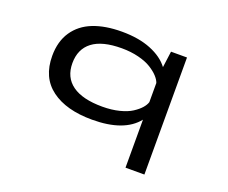

<svg xmlns="http://www.w3.org/2000/svg" viewBox="-116 -696 1281 1079"><g transform="rotate(20 525.0 -156.0)"><path d="M443.5 -511.5Q545 -511.5 617.5 -482.2Q690 -453 727.5 -403L740.5 -500H836V200H723V-87Q645 11 453.5 11Q298.5 11 209.8 -55Q121 -121 121 -250Q121 -336.5 161 -395.8Q201 -455 272.5 -483.2Q344 -511.5 443.5 -511.5ZM482.5 -77.5Q538 -77.5 583.5 -89Q629 -100.5 657 -118.8Q685 -137 701.2 -155.5Q717.5 -174 723 -192V-306.5Q717 -324.5 699.2 -343.8Q681.5 -363 652 -381.5Q622.5 -400 576 -411.8Q529.5 -423.5 475 -423.5Q358 -423.5 299.8 -379Q241.5 -334.5 241.5 -250Q241.5 -165.5 302.8 -121.5Q364 -77.5 482.5 -77.5Z"/></g></svg>

Font: League Mono Extended
Style: Regular
Weight: 400
Width: 9
Designer: Tyler Finck
Foundry: The League of Moveable Type / Tyler Finck
Version: Version 2.210